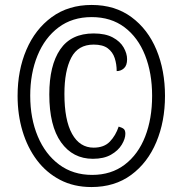

<svg xmlns="http://www.w3.org/2000/svg" viewBox="-20 -745 738 775"><path d="M349 10Q278 10 222.5 -19Q167 -48 129 -98.5Q91 -149 71 -215.5Q51 -282 51 -358Q51 -461 86.5 -544Q122 -627 189 -676Q256 -725 350 -725Q444 -725 510.5 -676Q577 -627 611.5 -544Q646 -461 646 -358Q646 -255 611 -171.5Q576 -88 509.5 -39Q443 10 349 10ZM352 -39Q429 -39 483.5 -80.5Q538 -122 566 -194Q594 -266 594 -358Q594 -450 565.5 -522Q537 -594 482.5 -635Q428 -676 350 -676Q272 -676 216.5 -634.5Q161 -593 131.5 -521Q102 -449 102 -359Q102 -267 132.5 -194.5Q163 -122 219 -80.5Q275 -39 352 -39ZM355 -104Q274 -104 226.5 -170.5Q179 -237 179 -364Q179 -481 223 -545.5Q267 -610 358 -610Q405 -610 435 -594Q465 -578 479 -553.5Q493 -529 493 -506Q493 -481 480.5 -469.5Q468 -458 451 -458Q451 -486 443 -510.5Q435 -535 415 -550Q395 -565 358 -565Q295 -565 267.5 -512Q240 -459 240 -366Q240 -260 271 -204.5Q302 -149 358 -149Q400 -149 423.5 -173.5Q447 -198 459 -234Q473 -230 479.5 -224.5Q486 -219 486 -205Q486 -185 471.5 -161Q457 -137 428 -120.5Q399 -104 355 -104Z"/></svg>

Font: Noto Serif ExtraCondensed ExtraBold
Style: Regular
Weight: 800
Width: 2
Designer: Monotype Design Team
Foundry: Monotype Imaging Inc.
Version: Version 2.013; ttfautohint (v1.8.4.7-5d5b)